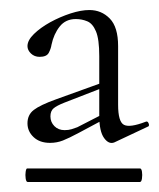

<svg xmlns="http://www.w3.org/2000/svg" viewBox="-20 -650 318 383"><path d="M35.2 -287Q32.2 -287 31.2 -294Q30.2 -301 31.2 -307.5Q32.2 -314 34.2 -314H259.2Q262.2 -314 263.2 -307.5Q264.2 -301 263.2 -294Q262.2 -287 259.2 -287ZM208.2 -366Q197.2 -361.4 187.6 -374.7Q178 -388 178 -419V-538Q178 -572 171.4 -587.5Q164.9 -603 154.1 -607.5Q143.4 -612 131.2 -612Q110.8 -612 99 -597Q87.2 -582 82.8 -561Q81.6 -552.9 77.3 -544.7Q73 -536.6 59.1 -536.6Q48.7 -536.6 41.7 -543.3Q34.8 -550 34.8 -558Q34.8 -569.6 47.7 -582.2Q60.6 -594.8 80.1 -605.6Q99.6 -616.3 120.7 -623.2Q141.8 -630 158.2 -630Q182.4 -630 199 -613Q215.6 -596 215.6 -558V-441Q215.6 -407 227.3 -401Q239 -395 270.2 -407Q274.2 -409 276.2 -404.5Q278.2 -400 276.2 -398ZM79.8 -365Q59.2 -365 47 -376.5Q34.8 -388 34.8 -404Q34.8 -421 47.4 -430.7Q60 -440.4 91.6 -451.8L188.1 -486.6L189.2 -476.6L107.8 -445Q93.2 -439.2 86.9 -433.9Q80.6 -428.6 80.6 -417.8Q80.6 -406.4 88.5 -398.4Q96.4 -390.4 108.9 -390.4Q116.7 -390.4 122.9 -392.3Q129.2 -394.2 134.2 -396.2L194.2 -427L195.2 -416L137.2 -385Q117.4 -374.4 105.4 -369.7Q93.4 -365 79.8 -365Z"/></svg>

Font: Cormorant Light
Style: Regular
Weight: 300
Designer: Christian Thalmann (Catharsis Fonts)
Foundry: Catharsis Fonts
Version: Version 4.000